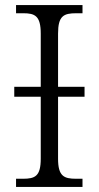

<svg xmlns="http://www.w3.org/2000/svg" viewBox="-20 -734 388 754"><path d="M43 0H304V-32H279C231 -32 208 -42 208 -111V-354H312V-393H208V-602C208 -672 230 -682 280 -682H304V-714H43V-682H71C117 -682 140 -672 140 -602V-393H36V-354H140V-111C140 -42 118 -32 70 -32H43Z"/></svg>

Font: Noto Serif Light
Style: Regular
Weight: 300
Designer: Monotype Design Team
Foundry: Monotype Imaging Inc.
Version: Version 2.013